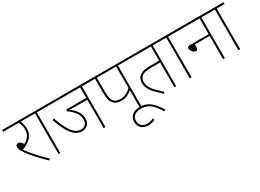

<svg xmlns="http://www.w3.org/2000/svg" viewBox="-30 -1401 3299 2434"><g transform="rotate(-30 1620.0 -183.5)"><path d="M342 -7 325 12Q268 -42 219 -94.5Q170 -147 133 -193Q96 -239 76 -273Q63 -295 58 -311.5Q53 -328 53 -341Q53 -359 64 -368Q75 -377 89 -377Q109 -377 124 -365.5Q139 -354 155 -328Q197 -349 226 -388Q255 -427 255 -484Q255 -526 245 -553Q235 -580 224 -596H0V-622H382V-596H254Q265 -575 273 -543Q281 -511 281 -482Q281 -423 254.5 -383.5Q228 -344 187.5 -318Q147 -292 103 -273Q135 -229 175 -181.5Q215 -134 258 -88.5Q301 -43 342 -7Z M492 -596V0H466V-596H367V-622H607V-596Z M1152 -596V0H1126V-415H937Q901 -415 868 -417Q923 -376 955 -329Q987 -282 987 -220Q987 -159 951.5 -130Q916 -101 870 -101Q822 -101 779.5 -130Q737 -159 697 -226.5Q657 -294 615 -410L641 -419Q693 -268 747 -197.5Q801 -127 868 -127Q913 -127 936.5 -151.5Q960 -176 960 -222Q960 -284 922 -331.5Q884 -379 826 -419L837 -441H1126V-596H592V-622H1267V-596Z M1679 -596V0H1653V-250Q1627 -226 1588.5 -206Q1550 -186 1499 -186Q1462 -186 1435 -195Q1408 -204 1387 -226Q1365 -249 1354.5 -285.5Q1344 -322 1344 -384V-596H1252V-622H1794V-596ZM1653 -596H1370V-401Q1370 -331 1379 -297.5Q1388 -264 1404 -246Q1421 -227 1445 -219.5Q1469 -212 1496 -212Q1542 -212 1581.5 -231Q1621 -250 1653 -285Z M1736 231Q1714 242 1689.5 248.5Q1665 255 1634 255Q1576 255 1538 221Q1500 187 1500 125Q1500 70 1540 33.5Q1580 -3 1656 -3Q1724 -3 1771.5 24.5Q1819 52 1855 95.5Q1891 139 1922 188L1899 201Q1861 140 1825.5 100.5Q1790 61 1749.5 42Q1709 23 1657 23Q1592 23 1559.5 51Q1527 79 1527 126Q1527 164 1542.5 186.5Q1558 209 1583 219Q1608 229 1634 229Q1660 229 1682 223Q1704 217 1727 206Z M2188 -596V0H2162V-362H2036Q1980 -362 1944.5 -354Q1909 -346 1887 -325Q1877 -315 1867.5 -297Q1858 -279 1858 -249Q1858 -206 1878 -170Q1898 -134 1935 -97Q1972 -60 2023 -13L2006 6Q1959 -36 1919 -75.5Q1879 -115 1855 -158Q1831 -201 1831 -252Q1831 -278 1841 -306Q1851 -334 1882 -355Q1905 -371 1938.5 -379.5Q1972 -388 2042 -388H2162V-596H1779V-622H2303V-596Z M2413 -596V0H2387V-596H2288V-622H2528V-596Z M2513 -622H3015V-596H2900V0H2874V-339H2658V-297Q2658 -276 2650 -267Q2642 -258 2629 -258Q2613 -258 2597 -271Q2581 -284 2570.5 -301.5Q2560 -319 2560 -334Q2560 -348 2569.5 -356.5Q2579 -365 2602 -365H2874V-596H2513Z M3125 -596V0H3099V-596H3000V-622H3240V-596Z"/></g></svg>

Font: Noto Sans Devanagari Thin
Style: Regular
Weight: 100
Designer: Jelle Bosma - Monotype Design Team
Foundry: Monotype Imaging Inc.
Version: Version 2.004; ttfautohint (v1.8.4.7-5d5b)